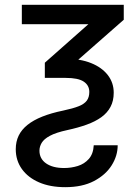

<svg xmlns="http://www.w3.org/2000/svg" viewBox="-20 -566 582 803"><path d="M71.3 -545.9H497.6V-483.4L220.7 -240.2H167.5V-303.7L349.6 -464.8H71.3ZM145 64Q145 98.1 172.9 117.4Q200.7 136.7 248 136.7Q277.8 136.7 305.4 128.2Q333 119.6 351.6 98.6Q370.1 77.6 372.1 41.5H472.2Q472.2 85.4 447 125.5Q421.9 165.5 373 191.2Q324.2 216.8 252.9 216.8Q189.9 216.8 143.6 196.8Q97.2 176.8 71.5 140.9Q45.9 105 45.9 58.1Q45.9 26.4 58.1 1.2Q70.3 -23.9 95 -43.7Q119.6 -63.5 157 -78.4Q194.3 -93.3 244.1 -103.5Q285.6 -112.3 309.3 -121.8Q333 -131.3 343.3 -145.5Q353.5 -159.7 353.5 -181.6Q353.5 -209 330.3 -224.6Q307.1 -240.2 254.9 -240.2H215.3L221.2 -320.3H254.9Q315.9 -320.3 360.8 -302.2Q405.8 -284.2 430.7 -252.2Q455.6 -220.2 455.6 -178.2Q455.6 -144 442.1 -118.9Q428.7 -93.8 403.6 -75.7Q378.4 -57.6 342.5 -44.7Q306.6 -31.7 261.7 -22Q213.9 -11.7 188.7 2Q163.6 15.6 154.3 31.5Q145 47.4 145 64Z"/></svg>

Font: Atlassian Sans
Style: Regular
Weight: 400
Designer: Rasmus Andersson
Foundry: Modifications by Atlassian Pty Ltd, manufactured by rsms
Version: Version 4.001;git-9221beed3